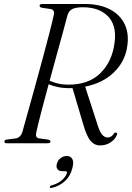

<svg xmlns="http://www.w3.org/2000/svg" viewBox="-20 -720 662 965"><path d="M567 -41Q558.5 -19.5 535.5 -4.2Q512.5 11 482.5 11Q455.5 11 435.8 -11.2Q416 -33.5 398 -96L344.5 -277Q338 -277 331 -277Q299.5 -276.5 272.8 -282Q246 -287.5 224.5 -296.5Q204.5 -223.5 187.8 -159Q171 -94.5 162.5 -55.5Q155.5 -28 176.5 -24.5L221.5 -18.5Q233.5 -16 233.5 -9Q233.5 0 219.5 0H13.5Q2 0 2 -8.5Q2 -17.5 17 -19L56.5 -24Q82 -27 92 -55Q102 -91 118.5 -150.2Q135 -209.5 154.5 -279.8Q174 -350 193 -420.5Q212 -491 227.5 -550.8Q243 -610.5 251 -647.5Q255 -670.5 235 -674.5L191 -681Q179 -683.5 179 -691Q179 -700 193 -700H407Q480.5 -700 532.5 -673Q584.5 -646 607.8 -595.8Q631 -545.5 617.5 -475Q604 -404.5 549.2 -353.2Q494.5 -302 408 -284.5L464.5 -110.5Q479.5 -59.5 492.5 -44.2Q505.5 -29 521 -29Q539.5 -29 552.5 -48.5Q557.5 -55.5 564 -53Q572 -50.5 567 -41ZM319 -643Q310 -609 295.8 -556.2Q281.5 -503.5 264 -440.8Q246.5 -378 229.5 -314.5Q248.5 -305.5 272.2 -300Q296 -294.5 323.5 -294.5Q420.5 -294.5 477.8 -346Q535 -397.5 552 -482Q572 -581.5 527.8 -632.5Q483.5 -683.5 396.5 -683.5Q360.5 -683.5 343 -674.2Q325.5 -665 319 -643ZM295.5 140.5Q275.5 140.5 268.5 130Q261.5 119.5 265.5 104Q270 86 284.2 75Q298.5 64 315.5 64Q335 64 343.5 79.2Q352 94.5 343.5 125.5Q334 164.5 306.8 189.8Q279.5 215 241.5 224Q231 227 230.5 220.5Q230.5 213.5 239.5 211.5Q270.5 203.5 291 185.5Q311.5 167.5 316 150.5Q318.5 140.5 309 140.5Z"/></svg>

Font: Fraunces 72pt Light
Style: Italic
Weight: 300
Italic angle: -16°
Version: Version 1.000;[b76b70a41]